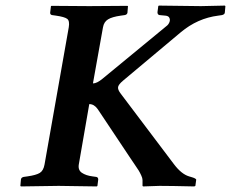

<svg xmlns="http://www.w3.org/2000/svg" viewBox="-20 -668 830 690"><path d="M578.1 -574.2Q585 -579.1 588.6 -587.6Q592.3 -596.2 588.9 -603.5Q585.9 -610.8 574.2 -611.8L553.2 -613.8Q545.9 -615.2 545.9 -624L548.8 -646L550.8 -647.9Q666 -646 702.1 -646L788.1 -647.9L790 -646L788.1 -624Q788.1 -616.2 777.8 -613.8L764.2 -611.8Q689.9 -602.5 629.4 -551.8L421.9 -377.9Q405.8 -364.3 404.3 -355Q402.8 -345.7 414.1 -331.1L605 -78.1Q631.8 -42.5 659.2 -34.2L666 -32.2Q685.1 -26.9 685.1 -22L682.1 0L678.2 2Q592.3 0 553.2 0L494.1 2L492.2 0V-21Q492.2 -27.8 487.5 -37.8Q482.9 -47.9 478.3 -55.4Q473.6 -63 463.6 -77.4Q453.6 -91.8 450.2 -97.2L331.1 -275.9Q318.4 -293.9 300.8 -293.9L263.2 -77.1Q259.8 -56.6 274.4 -46.9Q289.1 -37.1 312 -34.2L326.2 -32.2Q333 -30.8 333 -22.9L330.1 0L328.1 2Q227.1 0 190.9 0L55.2 2L53.2 0L55.2 -22.9Q56.2 -30.3 64.9 -32.2L79.1 -34.2Q109.9 -38.6 123 -46.6Q136.2 -54.7 140.1 -77.1L227.1 -569.8Q231 -593.3 221.4 -600.3Q211.9 -607.4 181.2 -611.8L167 -613.8Q160.2 -615.2 160.2 -622.1L163.1 -646L165 -647Q261.7 -646 300.8 -646L438 -647L439.9 -646L438 -622.1Q436.5 -615.2 428.2 -613.8L414.1 -611.8Q382.8 -607.4 368.2 -598.4Q353.5 -589.4 350.1 -569.8L314 -368.2Q328.1 -368.2 348.1 -384.8Z"/></svg>

Font: Linux Libertine G
Style: Bold Italic
Weight: 700
Italic angle: -11.5°
Designer: Philipp H. Poll
Foundry: Philipp H. Poll
Version: Version 4.1.0